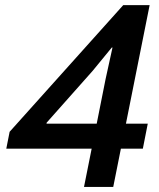

<svg xmlns="http://www.w3.org/2000/svg" viewBox="-20 -740 631 760"><path d="M342.8 -151.4H4.9L18.1 -218.3L467.8 -719.7H572.3L478.5 -250.5H564.9L545.4 -151.4H458.5L428.2 0H312.5ZM362.8 -250.5 397.9 -426.8 425.3 -551.8H422.4L346.7 -459.5L164.6 -254.4L164.1 -250.5Z"/></svg>

Font: Reddit Sans Chocolate SemiBold
Style: Italic
Weight: 600
Italic angle: -11.25°
Designer: Stephen Hutchings
Version: Version 1.013